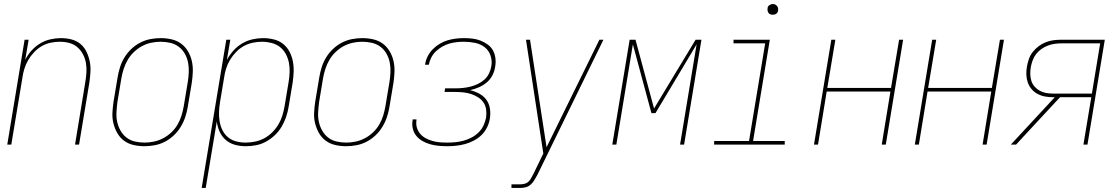

<svg xmlns="http://www.w3.org/2000/svg" viewBox="-20 -717 5540 952"><path d="M16 0 102 -520H122L105 -420Q117 -445 136 -466Q155 -487 179 -501.5Q203 -516 230 -522Q257 -528 282 -528Q309 -528 334.5 -521.5Q360 -515 379 -499Q398 -483 409 -460Q420 -437 425 -412Q430 -387 428.5 -360.5Q427 -334 423 -307L372 0H352L403 -310Q407 -334 408.5 -358Q410 -382 406 -405Q402 -428 391 -448.5Q380 -469 363 -483.5Q346 -498 323.5 -504Q301 -510 276 -510Q254 -510 230.5 -505Q207 -500 186.5 -488Q166 -476 149 -458Q132 -440 120 -419.5Q108 -399 101 -376.5Q94 -354 91 -331L36 0Z M696 8Q669 8 642.5 2Q616 -4 595.5 -19Q575 -34 562 -56.5Q549 -79 542.5 -105Q536 -131 537.5 -158.5Q539 -186 543 -213L563 -333Q567 -358 575 -383.5Q583 -409 597 -432Q611 -455 631 -474Q651 -493 675 -505.5Q699 -518 725 -523Q751 -528 777 -528Q804 -528 830.5 -522Q857 -516 877.5 -501Q898 -486 911.5 -463.5Q925 -441 931 -415Q937 -389 936 -361.5Q935 -334 931 -307L911 -187Q907 -162 898.5 -136.5Q890 -111 876 -88Q862 -65 842 -46Q822 -27 798 -14.5Q774 -2 748 3Q722 8 696 8ZM697 -10Q720 -10 743.5 -15Q767 -20 789 -31.5Q811 -43 829.5 -60.5Q848 -78 860.5 -99.5Q873 -121 880 -144Q887 -167 891 -190L911 -310Q915 -334 916 -359Q917 -384 912.5 -407Q908 -430 896.5 -450.5Q885 -471 866.5 -485Q848 -499 824.5 -504.5Q801 -510 776 -510Q753 -510 729.5 -505Q706 -500 684.5 -488.5Q663 -477 644.5 -459.5Q626 -442 613.5 -420.5Q601 -399 593.5 -376Q586 -353 582 -330L562 -210Q559 -186 557.5 -161Q556 -136 561 -113Q566 -90 577.5 -69.5Q589 -49 607 -35Q625 -21 648.5 -15.5Q672 -10 697 -10Z M980 215 1102 -520H1122L1105 -420Q1118 -444 1137 -465.5Q1156 -487 1180.5 -501.5Q1205 -516 1232 -522Q1259 -528 1285 -528Q1312 -528 1338 -521.5Q1364 -515 1383.5 -499.5Q1403 -484 1415 -461.5Q1427 -439 1432 -413.5Q1437 -388 1436 -361Q1435 -334 1431 -307L1411 -187Q1407 -162 1398.5 -137Q1390 -112 1376.5 -89Q1363 -66 1343 -47Q1323 -28 1299.5 -15Q1276 -2 1250 3Q1224 8 1199 8Q1171 8 1145 1Q1119 -6 1099.5 -23Q1080 -40 1069 -64Q1058 -88 1055 -115L1000 215ZM1198 -10Q1221 -10 1245 -15Q1269 -20 1290.5 -31.5Q1312 -43 1330 -61Q1348 -79 1360.5 -100Q1373 -121 1380 -144Q1387 -167 1391 -190L1411 -310Q1415 -334 1416 -358.5Q1417 -383 1412.5 -406Q1408 -429 1397 -449.5Q1386 -470 1368 -484Q1350 -498 1326.5 -504Q1303 -510 1279 -510Q1256 -510 1232.5 -505Q1209 -500 1188.5 -488.5Q1168 -477 1150.5 -459Q1133 -441 1120.5 -420Q1108 -399 1101 -376.5Q1094 -354 1091 -331L1071 -211Q1067 -187 1066 -162.5Q1065 -138 1069 -115Q1073 -92 1083 -71.5Q1093 -51 1110.5 -36.5Q1128 -22 1151 -16Q1174 -10 1198 -10Z M1696 8Q1669 8 1642.5 2Q1616 -4 1595.5 -19Q1575 -34 1562 -56.5Q1549 -79 1542.5 -105Q1536 -131 1537.5 -158.5Q1539 -186 1543 -213L1563 -333Q1567 -358 1575 -383.5Q1583 -409 1597 -432Q1611 -455 1631 -474Q1651 -493 1675 -505.5Q1699 -518 1725 -523Q1751 -528 1777 -528Q1804 -528 1830.5 -522Q1857 -516 1877.5 -501Q1898 -486 1911.5 -463.5Q1925 -441 1931 -415Q1937 -389 1936 -361.5Q1935 -334 1931 -307L1911 -187Q1907 -162 1898.5 -136.5Q1890 -111 1876 -88Q1862 -65 1842 -46Q1822 -27 1798 -14.5Q1774 -2 1748 3Q1722 8 1696 8ZM1697 -10Q1720 -10 1743.5 -15Q1767 -20 1789 -31.5Q1811 -43 1829.5 -60.5Q1848 -78 1860.5 -99.5Q1873 -121 1880 -144Q1887 -167 1891 -190L1911 -310Q1915 -334 1916 -359Q1917 -384 1912.5 -407Q1908 -430 1896.5 -450.5Q1885 -471 1866.5 -485Q1848 -499 1824.5 -504.5Q1801 -510 1776 -510Q1753 -510 1729.5 -505Q1706 -500 1684.5 -488.5Q1663 -477 1644.5 -459.5Q1626 -442 1613.5 -420.5Q1601 -399 1593.5 -376Q1586 -353 1582 -330L1562 -210Q1559 -186 1557.5 -161Q1556 -136 1561 -113Q1566 -90 1577.5 -69.5Q1589 -49 1607 -35Q1625 -21 1648.5 -15.5Q1672 -10 1697 -10Z M2198 8Q2177 8 2155.5 6Q2134 4 2114 -1.5Q2094 -7 2076 -17Q2058 -27 2045 -42.5Q2032 -58 2027 -78.5Q2022 -99 2026 -121V-125H2045V-121Q2042 -102 2047 -84.5Q2052 -67 2063.5 -53.5Q2075 -40 2091 -31.5Q2107 -23 2124.5 -18Q2142 -13 2160.5 -11.5Q2179 -10 2198 -10Q2218 -10 2238.5 -12Q2259 -14 2279 -19.5Q2299 -25 2318 -35Q2337 -45 2352.5 -60Q2368 -75 2377 -94Q2386 -113 2390 -133Q2393 -153 2390.5 -173Q2388 -193 2377.5 -208.5Q2367 -224 2350.5 -234.5Q2334 -245 2315.5 -251Q2297 -257 2277 -259Q2257 -261 2237 -261H2184L2187 -279H2240Q2258 -279 2276.5 -281Q2295 -283 2313 -287.5Q2331 -292 2349 -300.5Q2367 -309 2381.5 -322Q2396 -335 2404.5 -352.5Q2413 -370 2416 -388Q2421 -416 2412 -442Q2403 -468 2382.5 -483.5Q2362 -499 2335 -504.5Q2308 -510 2280 -510Q2262 -510 2244 -508Q2226 -506 2208.5 -501Q2191 -496 2174 -486.5Q2157 -477 2142.5 -463.5Q2128 -450 2119 -433Q2110 -416 2107 -398L2106 -396H2087L2088 -399Q2091 -419 2101 -438.5Q2111 -458 2126.5 -473.5Q2142 -489 2160.5 -500Q2179 -511 2199 -517Q2219 -523 2239.5 -525.5Q2260 -528 2280 -528Q2302 -528 2323 -525.5Q2344 -523 2363 -515.5Q2382 -508 2398.5 -496Q2415 -484 2424.5 -466.5Q2434 -449 2436.5 -428Q2439 -407 2435 -385Q2432 -364 2421.5 -343.5Q2411 -323 2393 -308Q2375 -293 2354 -284Q2333 -275 2311 -270Q2335 -264 2356.5 -252.5Q2378 -241 2391.5 -222.5Q2405 -204 2409 -179.5Q2413 -155 2409 -130Q2406 -108 2395.5 -86.5Q2385 -65 2368.5 -48.5Q2352 -32 2330.5 -20.5Q2309 -9 2287 -3Q2265 3 2242.5 5.5Q2220 8 2198 8Z M2516 215V197H2559Q2570 197 2581.5 194Q2593 191 2601.5 182.5Q2610 174 2615 163.5Q2620 153 2626 143L2674 44L2588 -520H2608L2690 13L2952 -520H2972L2644 151Q2637 163 2629.5 176Q2622 189 2611 198.5Q2600 208 2586.5 211.5Q2573 215 2559 215Z M3016 0 3102 -520H3131L3223 -179L3429 -520H3458L3372 0H3352L3434 -497L3230 -156H3210L3118 -497L3036 0Z M3521 0V-18H3694L3774 -502H3617V-520H3797L3714 -18H3871V0ZM3811 -644Q3805 -644 3799.5 -646Q3794 -648 3790.5 -653Q3787 -658 3786 -664Q3785 -670 3786 -676Q3786 -681 3788.5 -685Q3791 -689 3795 -691.5Q3799 -694 3803 -695.5Q3807 -697 3812 -697Q3818 -697 3823.5 -694.5Q3829 -692 3833 -687Q3837 -682 3838 -676Q3839 -670 3838 -664Q3837 -659 3834.5 -655Q3832 -651 3828.5 -648.5Q3825 -646 3820.5 -645Q3816 -644 3811 -644Z M4016 0 4102 -520H4122L4082 -281H4398L4438 -520H4458L4372 0H4352L4395 -263H4079L4036 0Z M4516 0 4602 -520H4622L4582 -281H4898L4938 -520H4958L4872 0H4852L4895 -263H4579L4536 0Z M4992 0 5210 -235H5202Q5181 -235 5161.5 -238.5Q5142 -242 5125 -251Q5108 -260 5095.5 -274.5Q5083 -289 5076.5 -307Q5070 -325 5069 -345.5Q5068 -366 5072 -387Q5075 -405 5081.5 -424Q5088 -443 5100.5 -459Q5113 -475 5129.5 -487.5Q5146 -500 5165 -507.5Q5184 -515 5203.5 -517.5Q5223 -520 5242 -520H5458L5372 0H5352L5391 -235H5236L5079 -66L5018 0ZM5394 -253 5435 -502H5242Q5225 -502 5208 -499.5Q5191 -497 5174.5 -490.5Q5158 -484 5143 -473.5Q5128 -463 5117 -448.5Q5106 -434 5100 -417Q5094 -400 5091 -384Q5088 -366 5088.5 -348.5Q5089 -331 5094 -315.5Q5099 -300 5110 -287.5Q5121 -275 5135.5 -267Q5150 -259 5167 -256Q5184 -253 5202 -253Z"/></svg>

Font: Iosevka SS18 Thin
Style: Italic
Weight: 100
Italic angle: -9°
Monospace: yes
Designer: Belleve Invis
Foundry: Belleve Invis
Version: Version 25.1.1; ttfautohint (v1.8.4)